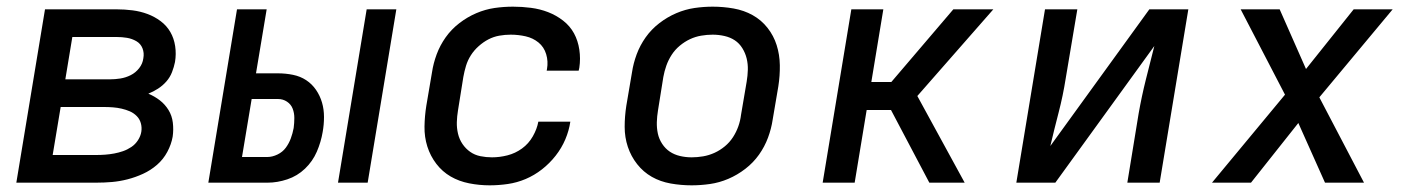

<svg xmlns="http://www.w3.org/2000/svg" viewBox="-20 -548 4240 576"><path d="M29 0 115 -520H330Q354 -520 377.5 -517Q401 -514 422.5 -506Q444 -498 462 -484.5Q480 -471 491 -452Q502 -433 505.5 -409.5Q509 -386 505 -362Q502 -347 496 -331.5Q490 -316 479 -303.5Q468 -291 454 -282Q440 -273 425 -267Q444 -259 459.5 -247Q475 -235 485.5 -218Q496 -201 498.5 -180Q501 -159 498 -138Q494 -115 482 -92.5Q470 -70 451 -53.5Q432 -37 409 -26.5Q386 -16 362.5 -10Q339 -4 316 -2Q293 0 269 0ZM310 -310Q325 -310 341 -312.5Q357 -315 372 -322.5Q387 -330 397.5 -343.5Q408 -357 410 -373Q413 -389 407.5 -403Q402 -417 389 -424.5Q376 -432 361 -434.5Q346 -437 330 -437H197L176 -310ZM138 -83H269Q282 -83 295.5 -84Q309 -85 322.5 -87.5Q336 -90 349 -94.5Q362 -99 374 -107Q386 -115 394 -127.5Q402 -140 404 -153Q406 -166 402.5 -178.5Q399 -191 390 -200Q381 -209 369.5 -214Q358 -219 345 -222Q332 -225 318.5 -226Q305 -227 292 -227H162Z M994 0 1080 -520H1169L1083 0ZM605 0 691 -520H780L748 -328H814Q837 -328 859 -323.5Q881 -319 898.5 -307.5Q916 -296 928 -278.5Q940 -261 946 -240.5Q952 -220 952 -197Q952 -174 948 -152Q943 -122 930.5 -93Q918 -64 895 -42Q872 -20 842 -10Q812 0 783 0ZM782 -77Q797 -77 812.5 -84.5Q828 -92 837.5 -105Q847 -118 852.5 -133Q858 -148 861 -164Q863 -179 863 -194Q863 -209 858 -222Q853 -235 841 -243Q829 -251 814 -251H735L706 -77Z M1449 8Q1418 8 1387.5 2Q1357 -4 1332 -18.5Q1307 -33 1289 -56.5Q1271 -80 1262 -108.5Q1253 -137 1253.5 -168.5Q1254 -200 1259 -231L1276 -331Q1280 -358 1290 -385Q1300 -412 1317 -436Q1334 -460 1358 -478.5Q1382 -497 1409 -508.5Q1436 -520 1463.5 -524Q1491 -528 1519 -528Q1546 -528 1573 -524.5Q1600 -521 1624.5 -511.5Q1649 -502 1669.5 -486Q1690 -470 1702 -448Q1714 -426 1718 -399Q1722 -372 1718 -345L1716 -336H1620L1621 -341Q1625 -364 1618.5 -385.5Q1612 -407 1595.5 -420.5Q1579 -434 1557 -439Q1535 -444 1512 -444Q1495 -444 1478 -441Q1461 -438 1445.5 -430Q1430 -422 1416 -409.5Q1402 -397 1392.5 -382Q1383 -367 1378 -350.5Q1373 -334 1370 -317L1354 -217Q1351 -199 1350.5 -181.5Q1350 -164 1354 -147Q1358 -130 1367.5 -116Q1377 -102 1390.5 -92.5Q1404 -83 1421 -79.5Q1438 -76 1456 -76Q1479 -76 1502.5 -82Q1526 -88 1546 -102.5Q1566 -117 1578.5 -139Q1591 -161 1595 -183H1691Q1687 -156 1676 -130Q1665 -104 1647 -81Q1629 -58 1606 -40Q1583 -22 1557 -11Q1531 0 1503.5 4Q1476 8 1449 8Z M2055 8Q2023 8 1992 2.5Q1961 -3 1935.5 -17.5Q1910 -32 1891.5 -55.5Q1873 -79 1863.5 -107.5Q1854 -136 1854 -167.5Q1854 -199 1859 -231L1876 -331Q1880 -358 1890 -385Q1900 -412 1917 -436Q1934 -460 1958 -478.5Q1982 -497 2009 -508.5Q2036 -520 2063.5 -524Q2091 -528 2118 -528Q2150 -528 2181 -522.5Q2212 -517 2238 -502.5Q2264 -488 2282.5 -464.5Q2301 -441 2310 -412.5Q2319 -384 2319.5 -352.5Q2320 -321 2315 -289L2298 -189Q2294 -162 2284 -135Q2274 -108 2257 -84Q2240 -60 2216 -41.5Q2192 -23 2165 -11.5Q2138 0 2110 4Q2082 8 2055 8ZM2055 -76Q2072 -76 2089.5 -79Q2107 -82 2123.5 -89.5Q2140 -97 2154.5 -109Q2169 -121 2179 -136.5Q2189 -152 2195 -169Q2201 -186 2203 -203L2220 -303Q2223 -321 2223.5 -338.5Q2224 -356 2220 -372.5Q2216 -389 2207 -403.5Q2198 -418 2184.5 -427Q2171 -436 2153.5 -440Q2136 -444 2118 -444Q2101 -444 2083.5 -441Q2066 -438 2050 -430.5Q2034 -423 2019.5 -411Q2005 -399 1995 -383.5Q1985 -368 1979 -351Q1973 -334 1970 -317L1954 -217Q1951 -199 1950.5 -181.5Q1950 -164 1953.5 -147.5Q1957 -131 1966.5 -116.5Q1976 -102 1989.5 -93Q2003 -84 2020 -80Q2037 -76 2055 -76Z M2768 0 2653 -218H2580L2544 0H2448L2534 -520H2630L2594 -302H2654L2840 -520H2960L2732 -260L2874 0Z M3029 0 3115 -520H3212L3177 -312Q3169 -261 3156 -211Q3143 -161 3131 -110L3428 -520H3545L3459 0H3362L3396 -208Q3405 -259 3417.5 -309Q3430 -359 3443 -410L3146 0Z M3616 0 3835 -264 3702 -520H3819L3898 -341L4041 -520H4158L3938 -256L4072 0H3955L3875 -179L3733 0Z"/></svg>

Font: Iosevka Md Ex Obl
Style: Regular
Weight: 500
Width: 7
Italic angle: -9°
Monospace: yes
Designer: Belleve Invis
Foundry: Belleve Invis
Version: Version 32.5.0; ttfautohint (v1.8.4)